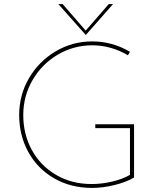

<svg xmlns="http://www.w3.org/2000/svg" viewBox="-20 -913 775 941"><path d="M432 8Q326 8 244.5 -39.5Q163 -87 118.5 -168.5Q74 -250 74 -349Q74 -448 122.5 -530.5Q171 -613 253 -661.5Q335 -710 432 -710Q531 -710 617 -659L607 -642Q569 -665 524 -678Q479 -691 433 -691Q341 -691 263 -645Q185 -599 139.5 -520.5Q94 -442 94 -349Q94 -255 136 -178Q178 -101 254.5 -56Q331 -11 430 -11Q478 -11 529.5 -23Q581 -35 617 -56V-285H447V-304H637V-43Q598 -20 541 -6Q484 8 432 8ZM534 -893 401 -742H400L266 -893H287L400 -763L513 -893Z"/></svg>

Font: Josefin Sans Thin
Style: Regular
Weight: 250
Designer: Santiago Orozco
Foundry: Typemade
Version: Version 2.000